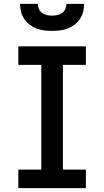

<svg xmlns="http://www.w3.org/2000/svg" viewBox="-20 -975 540 995"><path d="M75 0V-96H194V-639H75V-735H425V-639H306V-96H425V0ZM250 -815Q229 -815 208.5 -817.5Q188 -820 169 -827.5Q150 -835 133.5 -847.5Q117 -860 105.5 -877Q94 -894 89 -914Q84 -934 84 -955H176Q176 -941 181.5 -928.5Q187 -916 198 -908Q209 -900 222.5 -897Q236 -894 250 -894Q264 -894 277.5 -897Q291 -900 302 -908Q313 -916 318.5 -928.5Q324 -941 324 -955H416Q416 -934 411 -914Q406 -894 394.5 -877Q383 -860 366.5 -847.5Q350 -835 331 -827.5Q312 -820 291.5 -817.5Q271 -815 250 -815Z"/></svg>

Font: Moesevka
Style: Bold
Weight: 700
Monospace: yes
Designer: Belleve Invis
Foundry: Belleve Invis
Version: Version 32.5.0; ttfautohint (v1.8.4)